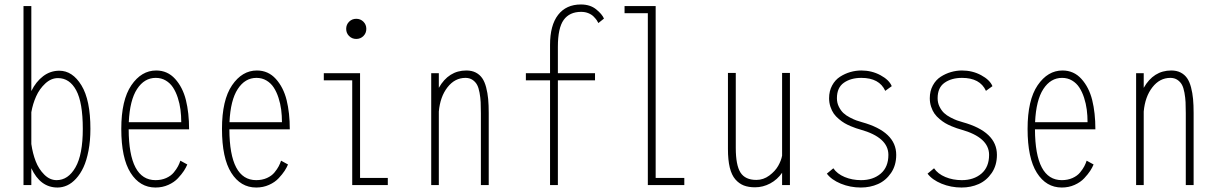

<svg xmlns="http://www.w3.org/2000/svg" viewBox="-20 -827 5440 858"><path d="M85 0V-800H120V-420Q140.5 -462 172.8 -486.5Q205 -511 245 -511Q304 -511 344 -445.5Q384 -380 384 -251Q384 -198 375.5 -153.8Q367 -109.5 353 -79.5Q339 -49.5 320 -28.8Q301 -8 280 1.5Q259 11 237 11Q160 11 120 -75.5V0ZM239 -478Q208.5 -478 182.5 -454Q156.5 -430 141.5 -396.5Q126.5 -363 120 -325.5V-183.5Q126 -141.5 139.5 -106.5Q153 -71.5 177.8 -46.8Q202.5 -22 233 -22Q284.5 -22 317.2 -79Q350 -136 350 -251Q350 -369 320.5 -423.5Q291 -478 239 -478Z M817 -92Q811.5 -78.5 801.8 -63.5Q792 -48.5 775.2 -30.5Q758.5 -12.5 732.2 -0.8Q706 11 675 11Q605 11 563.5 -54.8Q522 -120.5 522 -251Q522 -380 567 -446Q612 -512 678 -512Q728.5 -512 762.5 -474.5Q796.5 -437 810.8 -379.8Q825 -322.5 825 -249H555Q556 -22 675 -22Q701.5 -22 722.8 -31.5Q744 -41 756.5 -56.2Q769 -71.5 775.5 -84Q782 -96.5 786 -109ZM676 -479Q625 -479 592.5 -429.2Q560 -379.5 555.5 -281H790Q790 -310 786.5 -337Q783 -364 774.5 -390.2Q766 -416.5 753.2 -436Q740.5 -455.5 720.8 -467.2Q701 -479 676 -479Z M1267 -92Q1261.5 -78.5 1251.8 -63.5Q1242 -48.5 1225.2 -30.5Q1208.5 -12.5 1182.2 -0.8Q1156 11 1125 11Q1055 11 1013.5 -54.8Q972 -120.5 972 -251Q972 -380 1017 -446Q1062 -512 1128 -512Q1178.5 -512 1212.5 -474.5Q1246.5 -437 1260.8 -379.8Q1275 -322.5 1275 -249H1005Q1006 -22 1125 -22Q1151.5 -22 1172.8 -31.5Q1194 -41 1206.5 -56.2Q1219 -71.5 1225.5 -84Q1232 -96.5 1236 -109ZM1126 -479Q1075 -479 1042.5 -429.2Q1010 -379.5 1005.5 -281H1240Q1240 -310 1236.5 -337Q1233 -364 1224.5 -390.2Q1216 -416.5 1203.2 -436Q1190.5 -455.5 1170.8 -467.2Q1151 -479 1126 -479Z M1604 -666Q1591 -653 1572 -653Q1553 -653 1540 -666Q1527 -679 1527 -698Q1527 -717 1540 -730Q1553 -743 1572 -743Q1591 -743 1604 -730Q1617 -717 1617 -698Q1617 -679 1604 -666ZM1589 -32H1713V0H1554V-468H1427V-500H1589Z M1907 0V-500H1941V-434.5Q1985 -512 2064 -512Q2088.5 -512 2106.2 -502.8Q2124 -493.5 2135 -477.5Q2146 -461.5 2152.5 -436.5Q2159 -411.5 2161.5 -384.5Q2164 -357.5 2164 -322V0H2129V-321Q2129 -350.5 2128 -370.5Q2127 -390.5 2123 -412.8Q2119 -435 2111.8 -448.2Q2104.5 -461.5 2091.5 -470.2Q2078.5 -479 2060 -479Q2012.5 -479 1979.8 -437Q1947 -395 1941 -328.5V0Z M2330 -500H2438V-626Q2438 -714 2474 -760.5Q2510 -807 2576 -807Q2617 -807 2643.8 -785.5Q2670.5 -764 2679 -744L2654 -724Q2651 -730.5 2646.5 -737Q2642 -743.5 2633 -752.8Q2624 -762 2609.5 -768Q2595 -774 2577 -774Q2525 -774 2499 -738Q2473 -702 2473 -618V-500H2639V-468H2473V0H2438V-468H2330Z M2910 -32H3038V0H2875V-768H2771V-800H2910Z M3354 10Q3325 10 3303.8 1.8Q3282.5 -6.5 3266 -25.5Q3249.5 -44.5 3241.2 -78.2Q3233 -112 3233 -161V-501H3268V-166Q3268 -89 3289 -56Q3310 -23 3360 -23Q3391.5 -23 3417.8 -42.5Q3444 -62 3457.5 -85.8Q3471 -109.5 3475 -131.5V-501H3510V0H3475V-55Q3454 -24.5 3421.8 -7.2Q3389.5 10 3354 10Z M3827 11Q3779.5 11 3737.5 -6.2Q3695.5 -23.5 3675 -51L3704 -75Q3721 -50 3754.5 -36Q3788 -22 3828 -22Q3881.5 -22 3915.8 -51.2Q3950 -80.5 3950 -135Q3950 -213 3825 -248Q3813.5 -251.5 3805.5 -254Q3797.5 -256.5 3781.5 -263.2Q3765.5 -270 3754 -276.8Q3742.5 -283.5 3728.8 -295Q3715 -306.5 3706 -319.2Q3697 -332 3691 -350Q3685 -368 3685 -388Q3685 -420 3698.5 -445Q3712 -470 3733.8 -484Q3755.5 -498 3779.8 -505Q3804 -512 3829 -512Q3875.5 -512 3914.5 -491Q3953.5 -470 3965 -442L3936 -421Q3909.5 -479 3829 -479Q3782 -479 3751 -457.2Q3720 -435.5 3720 -388Q3720 -367 3728.8 -349.8Q3737.5 -332.5 3749 -321.8Q3760.5 -311 3778 -302Q3795.5 -293 3806.5 -289Q3817.5 -285 3832 -281Q3985 -238.5 3985 -135Q3985 -88 3961.8 -54Q3938.5 -20 3903.5 -4.5Q3868.5 11 3827 11Z M4277 11Q4229.5 11 4187.5 -6.2Q4145.5 -23.5 4125 -51L4154 -75Q4171 -50 4204.5 -36Q4238 -22 4278 -22Q4331.5 -22 4365.8 -51.2Q4400 -80.5 4400 -135Q4400 -213 4275 -248Q4263.5 -251.5 4255.5 -254Q4247.5 -256.5 4231.5 -263.2Q4215.5 -270 4204 -276.8Q4192.5 -283.5 4178.8 -295Q4165 -306.5 4156 -319.2Q4147 -332 4141 -350Q4135 -368 4135 -388Q4135 -420 4148.5 -445Q4162 -470 4183.8 -484Q4205.5 -498 4229.8 -505Q4254 -512 4279 -512Q4325.5 -512 4364.5 -491Q4403.5 -470 4415 -442L4386 -421Q4359.5 -479 4279 -479Q4232 -479 4201 -457.2Q4170 -435.5 4170 -388Q4170 -367 4178.8 -349.8Q4187.5 -332.5 4199 -321.8Q4210.5 -311 4228 -302Q4245.5 -293 4256.5 -289Q4267.5 -285 4282 -281Q4435 -238.5 4435 -135Q4435 -88 4411.8 -54Q4388.5 -20 4353.5 -4.5Q4318.5 11 4277 11Z M4867 -92Q4861.5 -78.5 4851.8 -63.5Q4842 -48.5 4825.2 -30.5Q4808.5 -12.5 4782.2 -0.8Q4756 11 4725 11Q4655 11 4613.5 -54.8Q4572 -120.5 4572 -251Q4572 -380 4617 -446Q4662 -512 4728 -512Q4778.5 -512 4812.5 -474.5Q4846.5 -437 4860.8 -379.8Q4875 -322.5 4875 -249H4605Q4606 -22 4725 -22Q4751.5 -22 4772.8 -31.5Q4794 -41 4806.5 -56.2Q4819 -71.5 4825.5 -84Q4832 -96.5 4836 -109ZM4726 -479Q4675 -479 4642.5 -429.2Q4610 -379.5 4605.5 -281H4840Q4840 -310 4836.5 -337Q4833 -364 4824.5 -390.2Q4816 -416.5 4803.2 -436Q4790.5 -455.5 4770.8 -467.2Q4751 -479 4726 -479Z M5057 0V-500H5091V-434.5Q5135 -512 5214 -512Q5238.5 -512 5256.2 -502.8Q5274 -493.5 5285 -477.5Q5296 -461.5 5302.5 -436.5Q5309 -411.5 5311.5 -384.5Q5314 -357.5 5314 -322V0H5279V-321Q5279 -350.5 5278 -370.5Q5277 -390.5 5273 -412.8Q5269 -435 5261.8 -448.2Q5254.5 -461.5 5241.5 -470.2Q5228.5 -479 5210 -479Q5162.5 -479 5129.8 -437Q5097 -395 5091 -328.5V0Z"/></svg>

Font: League Mono Condensed Thin
Style: Regular
Weight: 100
Width: 1
Designer: Tyler Finck
Foundry: The League of Moveable Type / Tyler Finck
Version: Version 2.210